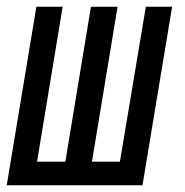

<svg xmlns="http://www.w3.org/2000/svg" viewBox="-28 -550 548 570"><path d="M-8 0 80 -530H158L82 -70H166L242 -530H321L245 -70H328L405 -530H483L395 0Z"/></svg>

Font: Iosevka Curly Oblique
Style: Regular
Weight: 400
Italic angle: -9°
Monospace: yes
Designer: Belleve Invis
Foundry: Belleve Invis
Version: Version 11.1.0; ttfautohint (v1.8.3)